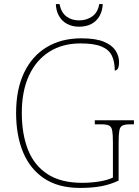

<svg xmlns="http://www.w3.org/2000/svg" viewBox="-20 -912 684 942"><path d="M373 10Q267 10 197.5 -36Q128 -82 93.5 -164.5Q59 -247 59 -358Q59 -473 98 -555Q137 -637 209 -680.5Q281 -724 379 -724Q449 -724 489 -707.5Q529 -691 546.5 -664.5Q564 -638 564 -608Q564 -586 558.5 -576Q553 -566 543 -566Q543 -610 528.5 -639.5Q514 -669 477.5 -684Q441 -699 375 -699Q287 -699 222.5 -658.5Q158 -618 122.5 -542Q87 -466 87 -358Q87 -254 117.5 -177Q148 -100 213.5 -57.5Q279 -15 383 -15Q425 -15 466.5 -21.5Q508 -28 534 -41V-214Q534 -253 530.5 -271.5Q527 -290 515 -296Q503 -302 478 -302H445V-322H637V-302H618Q593 -302 581 -296Q569 -290 565.5 -271.5Q562 -253 562 -214V-26Q522 -7 477.5 1.5Q433 10 373 10ZM368 -781Q334 -781 308.5 -795Q283 -809 269 -834.5Q255 -860 254 -892H272Q280 -851 305.5 -831.5Q331 -812 368 -812Q405 -812 432.5 -831.5Q460 -851 467 -892H484Q483 -860 469 -834.5Q455 -809 429.5 -795Q404 -781 368 -781Z"/></svg>

Font: Noto Serif Thai Thin
Style: Regular
Weight: 250
Version: Version 2.001